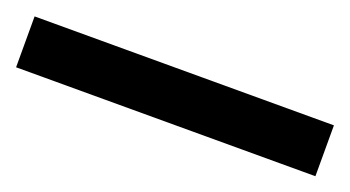

<svg xmlns="http://www.w3.org/2000/svg" viewBox="-28 -956 556 305"><g transform="rotate(20 250.0 -803.0)"><path d="M503 -760H-3V-846H503Z"/></g></svg>

Font: Noto Sans Hanifi Rohingya SemiBold
Style: Regular
Weight: 600
Version: Version 2.101